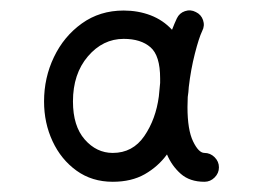

<svg xmlns="http://www.w3.org/2000/svg" viewBox="-20 -760 502 370"><path d="M197.3 -409.7Q157.2 -409.7 127.4 -431.2Q97.7 -452.6 81.3 -487.8Q64.9 -522.9 64.9 -564.5Q64.9 -610.4 84 -650.1Q103 -689.9 137.7 -714.8Q172.4 -739.7 218.3 -739.7Q246.1 -739.7 270.3 -730.5Q294.4 -721.2 311.5 -702.6Q316.4 -715.3 320.8 -724.6Q325.7 -734.9 336.4 -738.5Q347.2 -742.2 357.4 -736.8Q367.7 -731.9 371.3 -721.2Q375 -710.4 369.6 -700.2Q363.3 -687 355.5 -656.5Q347.7 -626 343.8 -592.3Q343.3 -582.5 341.8 -573.2Q341.3 -563 341.3 -553.7Q341.3 -509.8 352.1 -487.5Q362.8 -465.3 374 -465.3Q385.3 -465.3 393.6 -457Q401.9 -448.7 401.9 -437.5Q401.9 -426.3 393.6 -418Q385.3 -409.7 374 -409.7Q345.7 -409.7 328.4 -425Q311 -440.4 301.8 -462.4Q284.7 -439 259 -424.3Q233.4 -409.7 197.3 -409.7ZM197.3 -465.3Q235.8 -465.3 258.1 -497.8Q280.3 -530.3 286.1 -574.2Q287.1 -586.9 288.6 -600.1Q288.6 -604.5 288.6 -608.9Q288.6 -652.8 270 -668.9Q251.5 -685.1 218.3 -685.1Q178.2 -685.1 149.4 -651.4Q120.6 -617.7 120.6 -564.5Q120.6 -517.1 143.3 -491.2Q166 -465.3 197.3 -465.3Z"/></svg>

Font: Mikhak-DS2-FD SemiBold
Style: Regular
Weight: 600
Designer: Amin Abedi
Version: Version 3.2